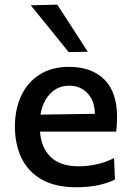

<svg xmlns="http://www.w3.org/2000/svg" viewBox="-20 -798 567 830"><path d="M310.5 11.5Q219 11.5 160 -22.2Q101 -56 72.8 -115.2Q44.5 -174.5 44.5 -251Q44.5 -326.5 72 -384.8Q99.5 -443 151.8 -476Q204 -509 278.5 -509Q375.5 -509 430.8 -454.5Q486 -400 486 -293.5Q486 -255.5 482 -229H153Q158 -159 199.5 -119Q241 -79 322 -79Q355.5 -79 396.8 -87.5Q438 -96 473 -115L477 -22Q448.5 -7 405.8 2.2Q363 11.5 310.5 11.5ZM279.5 -427.5Q230 -427.5 197 -393Q164 -358.5 155 -302.5L390.5 -306Q388.5 -363.5 357.8 -395.5Q327 -427.5 279.5 -427.5ZM276.5 -573Q236.5 -622.5 196 -673Q155 -723.5 113 -775L227.5 -778Q260.5 -727 293.5 -676.5Q326 -625.5 359.5 -574Z"/></svg>

Font: Heraclito Medium
Style: Regular
Weight: 500
Designer: Kostas Bartsokas (font) & Cristiano Sobral (main changes)
Foundry: Kostas Bartsokas (font) & Cristiano Sobral (main changes)
Version: Version 1.00;July 8, 2020;FontCreator 13.0.0.2655 64-bit